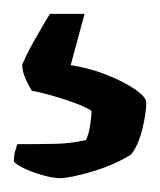

<svg xmlns="http://www.w3.org/2000/svg" viewBox="-20 -57 231 277"><path d="M66 200Q57 200 42.5 196Q28 192 16 186.5Q4 181 0 176Q0 167 2 160.5Q4 154 5 151Q36 151 59.5 150.5Q83 150 104 145Q108 137 110 124Q112 111 112 103Q105 98 89 92Q73 86 55.5 81Q38 76 26 74Q22 68 17 57Q12 46 12 36Q20 18 32 -3Q44 -24 52 -37H102L82 37Q109 41 134 51Q159 61 175 72Q191 83 191 91Q191 107 185 130.5Q179 154 169 166Q145 181 113 190.5Q81 200 66 200Z"/></svg>

Font: Texturina 72pt
Style: Bold
Weight: 700
Designer: Guillermo Torres Carreño
Foundry: Omnibus-Type
Version: Version 1.002; ttfautohint (v1.8.3)